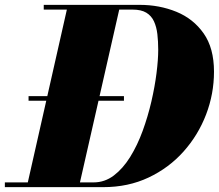

<svg xmlns="http://www.w3.org/2000/svg" viewBox="-60 -770 900 790"><path d="M57.5 -355.5V-374.5H450V-355.5ZM-40 0V-19.5H325Q371 -19.5 408.5 -48Q446 -76.5 475.8 -124.5Q505.5 -172.5 527 -231.5Q548.5 -290.5 562.8 -352Q577 -413.5 584 -469Q591 -524.5 591 -565Q591 -599.5 587.5 -629.5Q584 -659.5 573.5 -682.2Q563 -705 542 -717.8Q521 -730.5 485.5 -730.5H120V-750H514.5Q596 -750 665.8 -721.5Q735.5 -693 778 -632.5Q820.5 -572 820.5 -475Q820.5 -384 788 -299Q755.5 -214 695.2 -146.5Q635 -79 551.2 -39.5Q467.5 0 365 0ZM50 0 219.5 -750H435L264.5 0Z"/></svg>

Font: Bodoni Moda Black
Style: Italic
Weight: 900
Italic angle: -13°
Version: Version 2.005